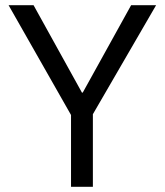

<svg xmlns="http://www.w3.org/2000/svg" viewBox="-20 -718 633 738"><path d="M337 0H253V-276L13 -698H109L295 -362H298L484 -698H580L337 -279Z"/></svg>

Font: IBM Plex Sans
Style: Regular
Weight: 400
Designer: Mike Abbink, Paul van der Laan, Pieter van Rosmalen
Foundry: Bold Monday
Version: Version 3.201